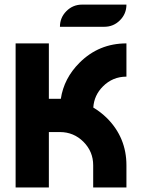

<svg xmlns="http://www.w3.org/2000/svg" viewBox="-20 -826 626 846"><path d="M195.3 -244.1V0H48.8V-634.8H195.3V-390.6H248Q261.7 -481 330.1 -549.3Q415.5 -634.8 537.1 -634.8V-488.3Q476.6 -488.3 433.6 -445.3Q394.5 -406.2 391.1 -352.1Q423.3 -333 451.7 -305.2Q537.1 -219.2 537.1 -97.7V0H390.6V-97.7Q390.6 -158.2 347.7 -201.2Q304.7 -244.1 244.1 -244.1ZM439.5 -708H244.1Q244.1 -748.5 272.7 -777.1Q301.3 -805.7 341.8 -805.7H537.1Q537.1 -765.1 508.5 -736.6Q480 -708 439.5 -708Z"/></svg>

Font: Audex
Style: Regular
Weight: 400
Designer: GGBotNet
Foundry: GGBotNet
Version: 1.00